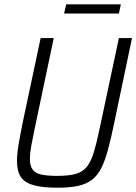

<svg xmlns="http://www.w3.org/2000/svg" viewBox="-20 -865 634 893"><path d="M248 8Q178 8 136.5 -3.5Q95 -15 77 -42Q59 -69 59 -116Q59 -149 66.5 -193.5Q74 -238 86 -297L169 -688H230L141 -265Q131 -218 125 -184.5Q119 -151 119 -126Q119 -95 131 -77.5Q143 -60 170.5 -53.5Q198 -47 246 -47Q300 -47 332 -56Q364 -65 383.5 -89Q403 -113 416 -155.5Q429 -198 443 -265L533 -688H594L512 -297Q497 -224 483 -171.5Q469 -119 451.5 -84Q434 -49 408 -29Q382 -9 343.5 -0.5Q305 8 248 8ZM278 -802 288 -845H542L533 -802Z"/></svg>

Font: Saira SemiCondensed Light
Style: Italic
Weight: 300
Width: 4
Italic angle: -12°
Designer: Hector Gatti with collaboration of the Omnibus-Type team
Foundry: Omnibus-Type
Version: Version 1.101